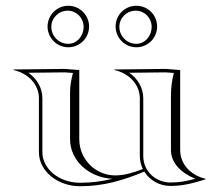

<svg xmlns="http://www.w3.org/2000/svg" viewBox="-20 -641 770 666"><path d="M394 -548C394 -578.9 419.5 -604 451 -604C481.4 -604 506 -578.9 506 -548C506 -515.4 482.3 -489 453 -489C420.4 -489 394 -515.4 394 -548ZM158 -548C158 -578.9 183.5 -604 215 -604C245.4 -604 270 -578.9 270 -548C270 -515.4 246.3 -489 217 -489C184.4 -489 158 -515.4 158 -548ZM381 -549C381 -509.3 413.3 -477 453 -477C493 -477 525 -509 525 -549C525 -589 493 -621 453 -621C413 -621 381 -589 381 -549ZM145 -549C145 -509.3 177.3 -477 217 -477C256.7 -477 289 -509.3 289 -549C289 -588.7 256.7 -621 217 -621C177.3 -621 145 -588.7 145 -549ZM255 -398 205 -402 27 -400V-398C77.9 -386.8 115 -347.8 115 -300V-113C115 -47.9 179.1 5 258 5C338.4 5 406.5 -14.9 480.5 -45.8C499.1 -16 532.7 4 571 4C614.6 4 651.1 -5.7 693 -19V-21C642 -32.2 605 -71.8 605 -120V-398L555 -402L377 -400V-398C427.9 -386.8 465 -347.8 465 -300V-100C465 -83.8 468.8 -68.5 475.5 -54.8C444.9 -42.6 411.1 -32.5 379.9 -32.5C311 -32.5 255 -88.7 255 -158ZM571 -8C521.5 -8 477 -45.5 477 -100V-300C477 -336.8 457 -368.7 428.6 -388.6L554.6 -390L583 -387.9C576.3 -361.1 573 -337.7 573 -310V-120C573 -75.4 609.4 -40.3 657.5 -20.9C627.7 -12.7 601.8 -8 571 -8ZM370.2 -20.8C334.2 -12 297.5 -7 258 -7C183.7 -7 127 -56.4 127 -113V-300C127 -336.8 107 -368.7 78.6 -388.6L204.6 -390L233 -387.9C227.1 -364.4 223 -344.1 223 -320V-158C223 -84.5 288 -24.8 370.2 -20.8Z"/></svg>

Font: Sortefax
Style: Medium
Weight: 500
Designer: gluk
Foundry: gluk
Version: Version 0.261